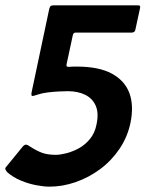

<svg xmlns="http://www.w3.org/2000/svg" viewBox="-21 -693 547 718"><path d="M164 5Q143 5 114 -0.5Q85 -6 56.5 -18Q28 -30 6 -49Q2 -54 -0.5 -59Q-3 -64 2 -69L65 -146Q72 -153 77.5 -152Q83 -151 88 -147Q116 -129 136.5 -121.5Q157 -114 188 -114Q204 -114 227.5 -120Q251 -126 274 -138.5Q297 -151 315.5 -173.5Q334 -196 340 -228Q349 -270 337 -297.5Q325 -325 297.5 -338.5Q270 -352 233 -352Q220 -352 200 -351Q180 -350 158.5 -347.5Q137 -345 119 -339Q105 -334 100 -334Q95 -334 97 -347L163 -659Q165 -666 167.5 -669.5Q170 -673 179 -673H493Q498 -673 501 -672Q504 -671 503 -664L485 -581Q483 -571 470 -571H261Q253 -571 251 -560L228 -453Q227 -447 228.5 -445Q230 -443 237 -443Q245 -444 252.5 -444Q260 -444 266 -444Q349 -444 397.5 -417.5Q446 -391 463 -344.5Q480 -298 467 -234Q456 -181 426 -136.5Q396 -92 353.5 -60.5Q311 -29 262 -12Q213 5 164 5Z"/></svg>

Font: Glory
Style: Bold Italic
Weight: 700
Italic angle: -12°
Version: Version 1.011